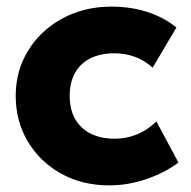

<svg xmlns="http://www.w3.org/2000/svg" viewBox="-20 -545 576 580"><path d="M310 15Q229 15 165.2 -20.2Q101.5 -55.5 64.5 -116.8Q27.5 -178 27.5 -255Q27.5 -313 49.2 -362Q71 -411 110.5 -447.8Q150 -484.5 202.5 -504.8Q255 -525 316.5 -525Q374.5 -525 424 -509.2Q473.5 -493.5 513 -462L441 -340.5Q416.5 -363 387.2 -373.5Q358 -384 326 -384Q284 -384 253.5 -369Q223 -354 206.8 -325Q190.5 -296 190.5 -255.5Q190.5 -194.5 226.8 -160.2Q263 -126 326.5 -126Q362.5 -126 394.2 -139.2Q426 -152.5 452.5 -178L519 -54Q476 -22 420.8 -3.5Q365.5 15 310 15Z"/></svg>

Font: Geologica Roman
Style: Bold
Weight: 700
Designer: Sindre Bremnes, Frode Helland
Foundry: Monokrom Skriftforlag AS
Version: Version 1.010;gftools[0.9.28]